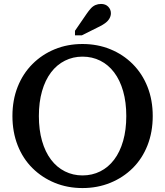

<svg xmlns="http://www.w3.org/2000/svg" viewBox="-20 -943 837 973"><path d="M398 10Q322 10 257.5 -16.5Q193 -43 144.5 -91Q96 -139 69.5 -206.5Q43 -274 43 -355Q43 -436 69.5 -503Q96 -570 144.5 -618.5Q193 -667 257.5 -693.5Q322 -720 398 -720Q474 -720 539 -693.5Q604 -667 652.5 -618.5Q701 -570 727.5 -503Q754 -436 754 -355Q754 -274 727.5 -206.5Q701 -139 652.5 -91Q604 -43 539 -16.5Q474 10 398 10ZM398 -54Q447 -54 488 -74.5Q529 -95 558.5 -134Q588 -173 604 -229Q620 -285 620 -355Q620 -425 604 -481Q588 -537 558.5 -576Q529 -615 488 -635.5Q447 -656 398 -656Q350 -656 309 -635.5Q268 -615 238.5 -576Q209 -537 193 -481Q177 -425 177 -355Q177 -285 193 -229Q209 -173 238.5 -134Q268 -95 309 -74.5Q350 -54 398 -54ZM419 -873 360 -787V-764H395L475 -804Q497 -814 512 -825Q527 -836 534.5 -849Q542 -862 542 -876Q542 -895 528.5 -909Q515 -923 492 -923Q477 -923 464 -917.5Q451 -912 440.5 -900.5Q430 -889 419 -873Z"/></svg>

Font: Roboto Serif 36pt Medium
Style: Regular
Weight: 500
Designer: Greg Gazdowicz
Foundry: Commercial Type
Version: Version 1.008